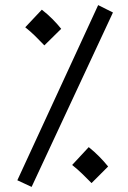

<svg xmlns="http://www.w3.org/2000/svg" viewBox="-20 -707 501 753"><path d="M104 26 423 -658 365 -687 48 0ZM154 -529 220 -594C200 -619 173 -647 144 -669L79 -600C109 -576 125 -559 154 -529ZM339 11 404 -54C384 -79 357 -107 328 -130L263 -60C293 -36 309 -19 339 11Z"/></svg>

Font: Noto Sans Arabic UI XCn
Style: Regular
Weight: 400
Width: 2
Designer: Monotype Design Team, Nadine Chahine and Nizar Qandah
Foundry: Monotype Imaging Inc.
Version: Version 2.010